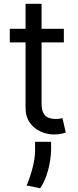

<svg xmlns="http://www.w3.org/2000/svg" viewBox="-20 -696 409 1004"><path d="M313.9 -545.5V-474.4H197.4V-156.2Q197.4 -120.7 207.9 -103.2Q218.4 -85.6 234.9 -79.7Q251.4 -73.9 269.9 -73.9Q283.7 -73.9 292.6 -75.5Q301.5 -77.1 306.8 -78.1L323.9 -2.8Q315.3 0.4 300.1 3.7Q284.8 7.1 261.4 7.1Q225.9 7.1 191.9 -8.2Q158 -23.4 135.8 -54.7Q113.6 -85.9 113.6 -133.5V-474.4H31.2V-545.5H113.6V-676.1H197.4V-545.5ZM247.2 45.5V89.5Q246.1 136.4 232.1 191.6Q218 246.8 190.3 288.4L119.3 274.1Q137.4 231.5 150.4 181.5Q163.4 131.4 163.4 90.9V45.5Z"/></svg>

Font: Inter UI
Style: Regular
Weight: 400
Designer: Rasmus Andersson
Foundry: rsms
Version: 3.2;8d6f07862